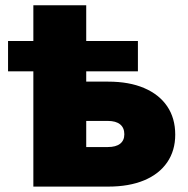

<svg xmlns="http://www.w3.org/2000/svg" viewBox="-20 -691 698 711"><path d="M9.8 -426.8V-539.1H490.7V-426.8ZM103.5 -539.1V-671.4H299.3V-539.1ZM216.3 -388.7H380.9Q458 -388.7 513.7 -365Q569.3 -341.3 599.1 -297.4Q628.9 -253.4 628.9 -192.4Q628.9 -133.3 599.1 -89.8Q569.3 -46.4 513.7 -23.2Q458 0 380.9 0H103.5V-539.1H299.3V-146.5H379.4Q409.2 -146.5 424.8 -158.7Q440.4 -170.9 440.4 -193.8Q440.4 -217.8 424.8 -230.5Q409.2 -243.2 379.4 -243.2H216.3Z"/></svg>

Font: Inter 18pt Black
Style: Regular
Weight: 900
Designer: Rasmus Andersson
Foundry: rsms
Version: Version 4.001;git-66647c0bb